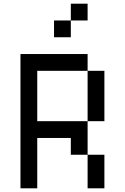

<svg xmlns="http://www.w3.org/2000/svg" viewBox="-20 -1020 676 1040"><path d="M90.9 -727.3V0H181.8V-272.7H363.6V-181.8H454.5V-363.6H181.8V-636.4H454.5V-727.3ZM454.5 -636.4V-363.6H545.5V-636.4ZM454.5 -181.8V0H545.5V-181.8ZM363.6 -1000V-909.1H454.5V-1000ZM272.7 -909.1V-818.2H363.6V-909.1Z"/></svg>

Font: Departure Mono
Style: Regular
Weight: 400
Monospace: yes
Designer: Helena Zhang
Version: Version 1.500;Glyphs 3.3.1 (3343)